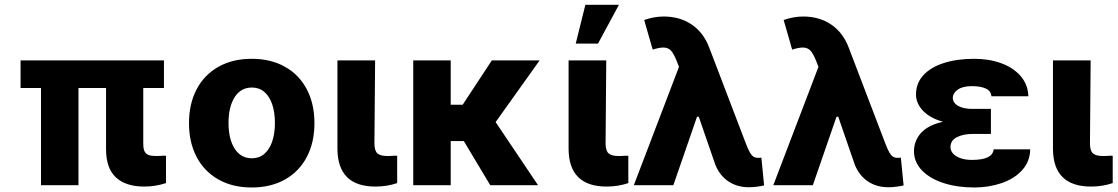

<svg xmlns="http://www.w3.org/2000/svg" viewBox="-20 -787 4753 816"><path d="M676.8 -413.1H588.9V-175.8Q588.9 -155.3 594.2 -144Q599.6 -132.8 611.1 -128.4Q622.6 -124 643.6 -124Q661.1 -124 668 -125H685.5V-8.8Q640.1 5.9 592.8 5.9Q514.6 5.9 472.7 -33Q430.7 -71.8 430.7 -153.3V-413.1H313.5V0H154.3V-413.1H67.4V-530.3H676.8Z M783.2 -263.7Q783.2 -345.2 815.4 -407Q847.7 -468.8 908 -502.9Q968.3 -537.1 1049.8 -537.1Q1131.3 -537.1 1191.7 -502.9Q1252 -468.8 1284.2 -407Q1316.4 -345.2 1316.4 -263.7Q1316.4 -182.1 1284.2 -120.4Q1252 -58.6 1191.7 -24.4Q1131.3 9.8 1049.8 9.8Q968.3 9.8 908 -24.4Q847.7 -58.6 815.4 -120.4Q783.2 -182.1 783.2 -263.7ZM1148.4 -264.6Q1148.4 -309.1 1137 -343.3Q1125.5 -377.4 1103.5 -396.2Q1081.5 -415 1050.8 -415Q1003.4 -415 977.3 -374Q951.2 -333 951.2 -264.6Q951.2 -196.3 977.3 -155.3Q1003.4 -114.3 1050.8 -114.3Q1081.5 -114.3 1103.5 -133.1Q1125.5 -151.9 1137 -186Q1148.4 -220.2 1148.4 -264.6Z M1574.2 -530.3 1571.3 -175.8Q1571.8 -146 1584.2 -135Q1596.7 -124 1626 -124Q1645.5 -124 1652.3 -125H1668V-8.8Q1624 5.9 1576.2 5.9Q1415.5 5.9 1414.1 -153.3V-530.3Z M1895.5 -341.8H1946.3L2070.3 -530.3H2273.4L2086.4 -268.1L2266.6 0H2063.5L1951.2 -187.5H1895.5V0H1736.3V-530.3H1895.5Z M2556.6 -530.3 2553.7 -175.8Q2554.2 -146 2566.7 -135Q2579.1 -124 2608.4 -124Q2627.9 -124 2634.8 -125H2650.4V-8.8Q2606.4 5.9 2558.6 5.9Q2397.9 5.9 2396.5 -153.3V-530.3ZM2467.8 -766.6H2610.4L2521.5 -601.6H2426.8Z M3020.5 -85.9 2949.7 -291H2942.4L2841.8 0H2673.8L2865.7 -502.9L2854.5 -531.2Q2842.3 -561 2830.6 -573Q2818.8 -585 2798.8 -585Q2781.7 -585 2753.9 -576.2L2717.8 -702.1Q2739.7 -709.5 2759.3 -713.1Q2778.8 -716.8 2800.8 -716.8Q2869.6 -716.8 2919.9 -682.6Q2970.2 -648.4 2994.1 -585L3150.4 -175.8Q3160.2 -150.9 3167 -138.9Q3173.8 -127 3181.9 -121.6Q3189.9 -116.2 3202.1 -116.2Q3211.9 -116.2 3215.8 -117.2L3227.5 1Q3216.8 3.9 3198 6.3Q3179.2 8.8 3163.1 8.8Q3113.3 8.8 3076.4 -15.6Q3039.6 -40 3020.5 -85.9Z M3613.3 -85.9 3542.5 -291H3535.2L3434.6 0H3266.6L3458.5 -502.9L3447.3 -531.2Q3435.1 -561 3423.3 -573Q3411.6 -585 3391.6 -585Q3374.5 -585 3346.7 -576.2L3310.5 -702.1Q3332.5 -709.5 3352.1 -713.1Q3371.6 -716.8 3393.6 -716.8Q3462.4 -716.8 3512.7 -682.6Q3563 -648.4 3586.9 -585L3743.2 -175.8Q3752.9 -150.9 3759.8 -138.9Q3766.6 -127 3774.7 -121.6Q3782.7 -116.2 3794.9 -116.2Q3804.7 -116.2 3808.6 -117.2L3820.3 1Q3809.6 3.9 3790.8 6.3Q3772 8.8 3755.9 8.8Q3706.1 8.8 3669.2 -15.6Q3632.3 -40 3613.3 -85.9Z M3987.8 -269.5Q3933.1 -284.7 3903.1 -315.9Q3873 -347.2 3873 -385.7Q3873 -433.6 3904.8 -467.8Q3936.5 -502 3992.4 -519.5Q4048.3 -537.1 4120.1 -537.1Q4183.6 -537.1 4235.6 -518.1Q4287.6 -499 4318.4 -462.9Q4349.1 -426.8 4350.6 -377.9H4193.4Q4191.9 -400.4 4169.9 -410.6Q4147.9 -420.9 4110.4 -420.9Q4071.8 -420.9 4051 -406.5Q4030.3 -392.1 4029.3 -371.1Q4030.3 -349.1 4052.5 -336.7Q4074.7 -324.2 4113.3 -324.2H4191.4V-217.8H4113.3Q4074.7 -217.8 4047.1 -204.1Q4019.5 -190.4 4019.5 -161.1Q4019.5 -147 4030 -134.8Q4040.5 -122.6 4061.3 -115Q4082 -107.4 4110.4 -107.4Q4155.8 -107.4 4178.2 -118.7Q4200.7 -129.9 4203.1 -152.3H4358.4Q4357.4 -100.6 4324.2 -64Q4291 -27.3 4236.8 -8.8Q4182.6 9.8 4120.1 9.8Q4048.3 9.8 3990.2 -9Q3932.1 -27.8 3898.4 -62.7Q3864.7 -97.7 3864.3 -144.5Q3865.2 -191.4 3896.2 -223.9Q3927.2 -256.3 3987.8 -269.5Z M4615.2 -530.3 4612.3 -175.8Q4612.8 -146 4625.2 -135Q4637.7 -124 4667 -124Q4686.5 -124 4693.4 -125H4709V-8.8Q4665 5.9 4617.2 5.9Q4456.5 5.9 4455.1 -153.3V-530.3Z"/></svg>

Font: Pretendard Std ExtraBold
Style: Regular
Weight: 800
Designer: Base glyphs from Inter by Rasmus Andersson; Hangeul glyphs from Noto Sans CJK(Source Han Sans) by Jang Soo-young and Kan
Foundry: Kil Hyung-jin
Version: Version 1.309